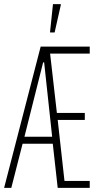

<svg xmlns="http://www.w3.org/2000/svg" viewBox="-20 -915 479 935"><path d="M0 0 178 -688H417V-654H224L257 -365H393V-331H261L294 -34H417V0H261L237 -215H90L35 0ZM99 -249H234L195 -611H190ZM224 -757V-762L238 -895H276V-890L246 -757Z"/></svg>

Font: Saira Ultra Condensed Thin
Style: Regular
Weight: 100
Width: 1
Designer: Hector Gatti with collaboration of the Omnibus-Type team
Foundry: Omnibus-Type
Version: Version 1.001; ttfautohint (v1.8)